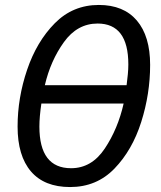

<svg xmlns="http://www.w3.org/2000/svg" viewBox="-20 -745 651 775"><path d="M263 10Q370 10 442 -64.5Q514 -139 550 -252.5Q586 -366 586 -483Q586 -599 532.5 -662Q479 -725 379 -725Q274 -725 201 -651Q128 -577 89.5 -463.5Q51 -350 51 -234Q51 -116 105 -53Q159 10 263 10ZM161 -401Q184 -500 238 -575Q292 -650 374 -650Q498 -650 498 -485Q498 -466 496 -445Q494 -424 491 -401ZM267 -66Q139 -66 139 -234Q139 -273 147 -327H479Q456 -225 403 -145.5Q350 -66 267 -66Z"/></svg>

Font: Noto Sans UI SemiCondensed
Style: Italic
Weight: 400
Width: 4
Italic angle: -12°
Designer: Monotype Design Team
Foundry: Monotype Imaging Inc.
Version: Version 1.901